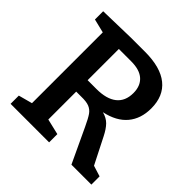

<svg xmlns="http://www.w3.org/2000/svg" viewBox="-179 -862 1022 1022"><g transform="rotate(45 332.0 -351.0)"><path d="M587 -81 648 -62V0H498L407 -194Q386 -239 372.5 -258Q359 -277 338 -285.5Q317 -294 278 -293H241V-83L330 -62V0H40V-62L118 -83V-616L40 -635V-697L246 -702H350Q467 -702 527 -653.5Q587 -605 587 -512Q587 -435 545 -384.5Q503 -334 419 -316Q453 -307 473.5 -286Q494 -265 513 -227ZM307 -379Q383 -379 422.5 -410.5Q462 -442 462 -503Q462 -556 430 -585Q398 -614 334 -614H241V-379Z"/></g></svg>

Font: Bitter Pro SemiBold
Style: Regular
Weight: 600
Designer: Sol Matas, and Bitter project Authors
Foundry: Sol Matas
Version: Version 1.010